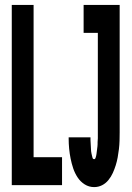

<svg xmlns="http://www.w3.org/2000/svg" viewBox="-20 -755 540 783"><path d="M28 0V-735H117V-114H233V0ZM364 8Q343 8 325.5 -3Q308 -14 296.5 -31.5Q285 -49 278.5 -68.5Q272 -88 268 -108Q264 -128 262 -148.5Q260 -169 260 -190V-195H349V-193Q349 -188 349 -183.5Q349 -179 349.5 -174.5Q350 -170 350 -165.5Q350 -161 350.5 -156.5Q351 -152 351 -147.5Q351 -143 351.5 -138.5Q352 -134 353 -129.5Q354 -125 355 -120.5Q356 -116 357.5 -111Q359 -106 364 -106Q368 -106 369.5 -110.5Q371 -115 372 -119Q373 -123 373.5 -127Q374 -131 374.5 -135Q375 -139 375.5 -143Q376 -147 376.5 -151Q377 -155 377.5 -159Q378 -163 378 -167Q378 -171 378 -175Q378 -179 378.5 -183Q379 -187 379 -191Q379 -195 379 -199Q379 -203 379 -207Q379 -211 379 -215V-621H321V-735H468V-215Q468 -198 467.5 -181Q467 -164 465 -147Q463 -130 460 -113.5Q457 -97 452 -81Q447 -65 440 -49.5Q433 -34 422 -20.5Q411 -7 396 0.5Q381 8 364 8Z"/></svg>

Font: Iosevka Heavy
Style: Regular
Weight: 900
Monospace: yes
Designer: Belleve Invis
Foundry: Belleve Invis
Version: Version 32.5.0; ttfautohint (v1.8.4)